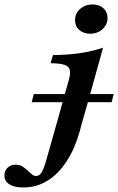

<svg xmlns="http://www.w3.org/2000/svg" viewBox="-157 -649 530 862"><path d="M212.9 -104 200 -56.5Q179 18.5 142.3 75Q105.6 131.5 56.5 162.1Q7.3 192.7 -52.4 192.7Q-92.7 192.7 -114.9 178.6Q-137.1 164.5 -137.1 138.7Q-137.1 117.7 -123 104Q-108.9 90.3 -86.3 90.3Q-69.4 90.3 -56.9 98Q-44.4 105.6 -33.9 115.7Q-23.4 125.8 -14.1 133.5Q-4.8 141.1 5.6 141.1Q21 141.1 31 123Q41.1 104.8 51.6 66.9L100 -104L129 -208.1H242.7ZM129 -208.1 151.6 -288.7Q159.7 -317.7 156.5 -334.3Q153.2 -350.8 133.1 -357.7Q112.9 -364.5 70.2 -365.3L80.6 -401.6Q150 -402.4 204.8 -410.9Q259.7 -419.4 305.6 -434.7L242.7 -208.1ZM-14.5 -190.3 -5.6 -226.6H353.2L344.4 -190.3ZM247.6 -497.6Q217.7 -497.6 198.8 -514.5Q179.8 -531.5 179.8 -558.9Q179.8 -588.7 202.8 -608.9Q225.8 -629 258.1 -629Q288.7 -629 307.3 -612.1Q325.8 -595.2 325.8 -567.7Q325.8 -538.7 303.2 -518.1Q280.6 -497.6 247.6 -497.6Z"/></svg>

Font: Playfair 9pt
Style: Bold Italic
Weight: 700
Italic angle: -15.6°
Designer: Claus Eggers Sørensen
Foundry: Claus Eggers Sørensen
Version: Version 2.203